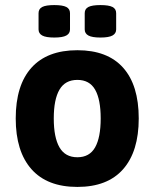

<svg xmlns="http://www.w3.org/2000/svg" viewBox="-20 -729 609 757"><path d="M285 8Q166 8 104 -62Q42 -132 42 -262Q42 -393 104 -462Q166 -531 285 -531Q404 -531 465.5 -462Q527 -393 527 -262Q527 -132 465.5 -62Q404 8 285 8ZM285 -109Q333 -109 355 -148Q377 -187 377 -262Q377 -337 355 -375.5Q333 -414 285 -414Q237 -414 214.5 -375.5Q192 -337 192 -262Q192 -187 214.5 -148Q237 -109 285 -109ZM376 -581Q343 -581 328.5 -589Q314 -597 314 -613V-677Q314 -694 328.5 -701.5Q343 -709 376 -709Q409 -709 423.5 -701.5Q438 -694 438 -677V-613Q438 -597 423.5 -589Q409 -581 376 -581ZM194 -581Q161 -581 146.5 -589Q132 -597 132 -613V-677Q132 -694 146.5 -701.5Q161 -709 194 -709Q227 -709 241.5 -701.5Q256 -694 256 -677V-613Q256 -597 241.5 -589Q227 -581 194 -581Z"/></svg>

Font: Asap
Style: Regular
Weight: 400
Designer: Pablo Cosgaya
Foundry: Omnibus-Type
Version: Version 3.001